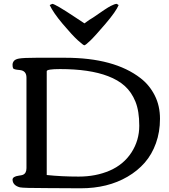

<svg xmlns="http://www.w3.org/2000/svg" viewBox="-20 -989 887 1009"><path d="M603.5 -962.4Q590.8 -930.2 534.7 -864.3Q478.5 -798.3 453.6 -774.7Q428.7 -751 423.3 -751Q418 -751 388.9 -777.3Q359.9 -803.7 309.8 -863Q259.8 -922.4 241.2 -962.4L254.9 -968.8Q271.5 -967.3 375 -898.4L423.8 -866.2L448.2 -883.8L468.8 -896.5Q540.5 -946.8 561.5 -957.5Q582.5 -968.3 593.3 -968.8ZM547.4 -588.9Q450.7 -626 295.4 -626Q225.6 -626 225.6 -614.7V-69.3Q302.7 -61 393.3 -61Q483.9 -61 556.6 -92.5Q629.4 -124 670.7 -187.5Q711.9 -251 711.9 -328.1Q711.9 -405.3 691.7 -455.1Q671.4 -504.9 636 -536.9Q600.6 -568.8 547.4 -588.9ZM650.4 -60.5Q546.4 0.5 403.8 0.5Q353.5 -0.5 228.5 -0.5Q103.5 -0.5 85 -4.4Q47.4 -14.2 45.9 -44.4Q45.9 -61.5 79.1 -65.9Q94.7 -67.9 100.1 -70.3Q119.1 -78.1 119.1 -105.5V-581.1Q119.1 -618.2 82.5 -621.1Q51.8 -623.5 48.8 -630.4Q45.9 -637.2 45.9 -648.4Q45.9 -659.7 53.2 -668.7Q60.5 -677.7 79.6 -681.2Q104 -685.5 171.4 -685.5H322.3Q580.6 -685.5 718.8 -578.1Q765.6 -542 793.2 -487.5Q820.8 -433.1 820.8 -364.5Q820.8 -295.9 799.6 -236.6Q778.3 -177.2 740.5 -134Q702.6 -90.8 650.4 -60.5Z"/></svg>

Font: Corben
Style: Regular
Weight: 400
Designer: vernon adams
Foundry: vernon adams
Version: Version 1.101